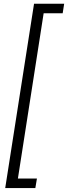

<svg xmlns="http://www.w3.org/2000/svg" viewBox="-20 -832 356 1005"><path d="M315.9 -812.5 308.1 -762.7H208.5L73.7 102.5H173.3L165 152.3H7.3L158.2 -812.5Z"/></svg>

Font: Mardoto Light
Style: Italic
Weight: 300
Italic angle: -12°
Designer: Christian Robertson, Vahan Hovhannisyan
Foundry: Google
Version: Version 1.000